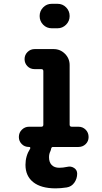

<svg xmlns="http://www.w3.org/2000/svg" viewBox="-20 -780 540 1019"><path d="M285.2 -759.8Q312.5 -759.8 331.1 -740.7Q349.6 -721.7 349.6 -694.8Q349.6 -668 330.6 -648.9Q311.5 -629.9 285.2 -629.9H254.9Q227.5 -629.9 209 -648.9Q190.4 -668 190.4 -694.8Q190.4 -721.7 209 -740.7Q227.5 -759.8 254.9 -759.8ZM396.5 -107.4Q418.9 -107.4 434.6 -91.8Q450.2 -76.2 450.2 -52.7Q450.2 -30.3 434.6 -15.1Q418.9 0 396.5 0H260.7Q252.9 0 251 10.7Q251 14.6 247.1 23.4Q240.2 37.1 240.2 54.7Q240.2 81.1 254.4 95.7Q268.6 110.4 294.9 110.4Q313.5 110.4 336.9 105.5Q356.4 100.6 373 111.3Q389.6 122.1 389.6 141.6Q389.6 168 374.5 189.5Q359.4 210.9 334 214.8Q301.8 219.7 275.4 219.7Q198.2 219.7 156.7 187Q115.2 154.3 115.2 94.7Q115.2 47.9 139.6 9.8Q141.6 6.8 140.6 3.4Q139.6 0 135.7 0H133.8Q110.4 0 95.2 -15.6Q80.1 -31.2 80.1 -52.7Q80.1 -76.2 96.2 -91.8Q112.3 -107.4 133.8 -107.4H199.2Q210 -107.4 210 -118.2V-402.3Q210 -413.1 199.2 -413.1H164.1Q140.6 -413.1 125.5 -428.7Q110.4 -444.3 110.4 -466.3Q110.4 -488.3 126 -503.9Q141.6 -519.5 164.1 -519.5H264.6Q299.8 -519.5 324.7 -494.6Q349.6 -469.7 349.6 -434.6V-118.2Q349.6 -107.4 361.3 -107.4Z"/></svg>

Font: Rounded-X Mgen+ 1m bold
Style: Bold
Weight: 700
Designer: [Source Han Sans]
Ryoko NISHIZUKA  (kana & ideographs); Paul D. Hunt (Latin, Greek & Cyrillic); Wenlong ZHANG  (bopomofo
Version: Version 1.059.20150602